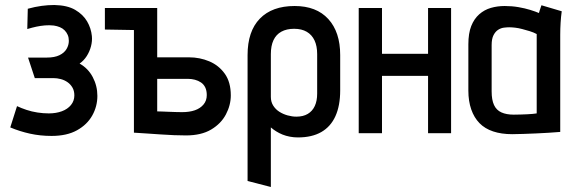

<svg xmlns="http://www.w3.org/2000/svg" viewBox="-20 -532 2309 767"><path d="M89 -416Q109 -422 125.5 -425.5Q142 -429 159.5 -430.5Q177 -432 195 -430Q208 -428 219 -423.5Q230 -419 238 -411Q246 -403 250.5 -392.5Q255 -382 255 -369Q255 -352 246 -336.5Q237 -321 217.5 -311.5Q198 -302 167 -302H92L119 -220H193Q208 -220 223 -216Q238 -212 250 -203.5Q262 -195 269.5 -182Q277 -169 277 -151Q277 -129 263.5 -112.5Q250 -96 227 -87.5Q204 -79 175 -79Q153 -79 130 -82.5Q107 -86 86 -93Q65 -100 48 -108L21 -23Q59 -7 100 2Q141 11 186 11Q247 11 287.5 -11.5Q328 -34 348.5 -70.5Q369 -107 369 -149Q369 -189 350.5 -224Q332 -259 298 -278Q315 -290 326.5 -308Q338 -326 343.5 -347Q349 -368 347 -388Q344 -419 328 -446.5Q312 -474 280.5 -492.5Q249 -511 197 -512Q172 -512 146 -508.5Q120 -505 91 -497Z M399 -500V-414L515 -412H563V-500ZM735 -303H608V-500H515V-2Q516 -2 531 -1Q546 0 570 1.5Q594 3 621.5 5Q649 7 675.5 8Q702 9 723 9Q784 9 823.5 -14.5Q863 -38 882.5 -75Q902 -112 902 -151Q902 -204 878 -237.5Q854 -271 816 -287Q778 -303 735 -303ZM707 -84Q695 -84 680.5 -84.5Q666 -85 652.5 -85.5Q639 -86 627.5 -86.5Q616 -87 608 -87V-217H731Q745 -217 758.5 -213.5Q772 -210 783 -202.5Q794 -195 800 -182.5Q806 -170 806 -152Q806 -130 793 -114.5Q780 -99 758.5 -91.5Q737 -84 707 -84Z M1339 -171V-312Q1339 -404 1291.5 -456Q1244 -508 1157 -508Q1067 -508 1018 -457.5Q969 -407 969 -312V191L1062 215V-23Q1071 -15 1083 -7.5Q1095 0 1108.5 5.5Q1122 11 1138 14Q1154 17 1170 17Q1226 17 1263.5 -4.5Q1301 -26 1320 -68Q1339 -110 1339 -171ZM1247 -316V-158Q1247 -129 1237.5 -108.5Q1228 -88 1209.5 -77Q1191 -66 1164 -66Q1147 -66 1129 -71Q1111 -76 1096 -85.5Q1081 -95 1071.5 -110Q1062 -125 1062 -145V-316Q1062 -349 1072.5 -371.5Q1083 -394 1104 -405.5Q1125 -417 1155 -417Q1185 -417 1205.5 -405Q1226 -393 1236.5 -370.5Q1247 -348 1247 -316Z M1690 -317H1506V-500H1413V0H1506V-229H1690V0H1782V-500H1690Z M2224 -487 2143 -511Q2139 -501 2136 -490.5Q2133 -480 2133 -480Q2119 -486 2098 -492.5Q2077 -499 2051 -503.5Q2025 -508 1996 -508Q1967 -508 1941 -500.5Q1915 -493 1894.5 -475Q1874 -457 1862.5 -428Q1851 -399 1851 -355V-170Q1851 -128 1862.5 -95Q1874 -62 1895.5 -40Q1917 -18 1950 -7Q1983 4 2026 4Q2045 4 2070.5 3Q2096 2 2122 1Q2148 0 2169.5 -1.5Q2191 -3 2204.5 -4Q2218 -5 2218 -5V-393Q2218 -417 2219.5 -441.5Q2221 -466 2224 -487ZM1944 -167V-352Q1944 -377 1951.5 -391.5Q1959 -406 1970 -413Q1981 -420 1993 -421.5Q2005 -423 2014 -423Q2024 -423 2037.5 -421.5Q2051 -420 2066 -416Q2081 -412 2096 -407.5Q2111 -403 2124 -396V-79Q2118 -78 2108 -77Q2098 -76 2086 -75.5Q2074 -75 2060 -74.5Q2046 -74 2032 -74Q2003 -74 1983 -83Q1963 -92 1953.5 -112.5Q1944 -133 1944 -167Z"/></svg>

Font: Advent Pro SemiBold
Style: Regular
Weight: 600
Designer: VivaRado, Andreas Kalpakidis
Foundry: VivaRado, Andreas Kalpakidis
Version: Version 3.000